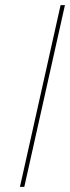

<svg xmlns="http://www.w3.org/2000/svg" viewBox="-20 -731 274 751"><path d="M58 0 217 -711H234L75 0Z"/></svg>

Font: EauTestText Thin
Style: Italic
Weight: 250
Italic angle: -12°
Designer: Christian Thalmann (Catharsis Fonts)
Version: Version 0.001;PS 000.001;hotconv 1.0.88;makeotf.lib2.5.64775